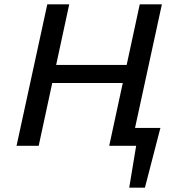

<svg xmlns="http://www.w3.org/2000/svg" viewBox="-20 -678 819 893"><path d="M576 0 594 -83H727L666 0ZM581 195 627 -83H726L654 195ZM488 0 630 -658H733L590 0ZM57 0 200 -658H302L160 0ZM152 -292 170 -376H640L622 -292Z"/></svg>

Font: Ysabeau SemiBold
Style: Italic
Weight: 600
Italic angle: -12°
Designer: Christian Thalmann (Catharsis Fonts)
Version: Version 2.002